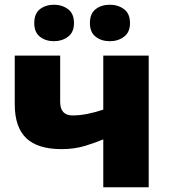

<svg xmlns="http://www.w3.org/2000/svg" viewBox="-20 -787 711 807"><path d="M232.9 -553.2V-358.9Q232.9 -301.8 285.2 -301.8Q314.5 -301.8 347.4 -308.3Q380.4 -314.9 414.1 -326.2V-553.2H605V0H414.1V-201.2Q384.8 -188.5 338.9 -174.3Q293 -160.2 238.8 -160.2Q138.7 -160.2 90.3 -206.3Q42 -252.4 42 -349.1V-553.2ZM124 -689.9Q124 -730 147.9 -748.5Q171.9 -767.1 207 -767.1Q240.7 -767.1 265.9 -748.5Q291 -730 291 -689.9Q291 -651.4 265.9 -632.6Q240.7 -613.8 207 -613.8Q171.9 -613.8 147.9 -632.6Q124 -651.4 124 -689.9ZM357.9 -689.9Q357.9 -730 382.1 -748.5Q406.2 -767.1 441.9 -767.1Q476.1 -767.1 501.2 -748.5Q526.4 -730 526.4 -689.9Q526.4 -651.4 501.2 -632.6Q476.1 -613.8 441.9 -613.8Q406.2 -613.8 382.1 -632.6Q357.9 -651.4 357.9 -689.9Z"/></svg>

Font: Open Sans ExtraBold
Style: Regular
Weight: 800
Designer: Monotype Design Team
Foundry: Monotype Imaging Inc.
Version: Version 3.003; ttfautohint (v1.8.4)